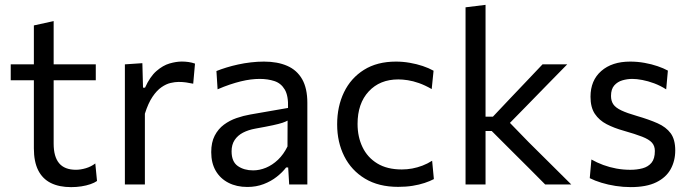

<svg xmlns="http://www.w3.org/2000/svg" viewBox="-20 -762 2854 793"><path d="M273.8 10.9Q224.3 10.9 189.9 -6.2Q155.5 -23.4 137.7 -58.8Q119.9 -94.2 119.9 -149.1Q119.9 -192.6 119.9 -235.4Q119.9 -278.2 119.9 -319.3Q119.9 -360.3 119.9 -398.7Q119.9 -437 119.9 -471.8Q119.9 -522.8 119.9 -566.5Q119.9 -610.2 119.9 -657L201.6 -674.9Q201.6 -637.8 201.6 -606.4Q201.6 -575 201.6 -543Q201.6 -510.9 201.6 -471.8V-168.7Q201.6 -114.8 224.2 -87.8Q246.8 -60.8 293.9 -60.8Q312.7 -60.8 334.5 -67.2Q356.3 -73.7 373.6 -86.9L380.7 -14.5Q370.3 -7.1 353.5 -1.3Q336.7 4.5 316.1 7.7Q295.6 10.9 273.8 10.9ZM24.3 -430.5V-496.2H375.6V-430.5Q325.6 -430.5 274.7 -430.5Q223.8 -430.5 175.8 -430.5H142.1Z M495.8 0Q495.8 -55.3 495.8 -106.4Q495.8 -157.6 495.8 -218.8V-268.8Q495.8 -324 495.8 -381.4Q495.8 -438.9 495.8 -496.2L568 -501.1L570.7 -399.8H579Q599.3 -445.3 626.1 -468.6Q652.9 -491.9 680.5 -499.9Q708.1 -507.8 731.1 -507.8Q745 -507.8 759 -505.8Q772.9 -503.8 785.4 -499.3L778 -416.3Q761.7 -419.6 748.3 -421.6Q734.9 -423.6 717.3 -423.6Q703.1 -423.6 684.7 -419.4Q666.3 -415.2 647.1 -401.9Q627.8 -388.7 610 -362.4Q592.2 -336.2 578.4 -292.4V-215.3Q578.4 -156.8 578.4 -106Q578.4 -55.3 578.4 0Z M1001.6 10.2Q957.1 10.2 923.5 -7.1Q889.9 -24.3 871.1 -56.4Q852.4 -88.6 852.4 -133.6Q852.4 -174.1 866.8 -201.8Q881.3 -229.6 904.9 -247.1Q928.5 -264.6 957 -274.4Q985.5 -284.2 1013.9 -289.1L1169.6 -316.2Q1171.5 -366.4 1156.1 -392.2Q1140.8 -418.1 1113.5 -427.1Q1086.2 -436.1 1052.4 -436.1Q1035.4 -436.1 1015.8 -433.7Q996.3 -431.2 974.7 -426Q953.2 -420.7 929.2 -412.7Q905.1 -404.6 878.7 -393.1L873.9 -468.6Q892.2 -476 914.9 -483Q937.5 -490 963.2 -495.6Q988.9 -501.3 1016.1 -504.4Q1043.2 -507.6 1070.3 -507.6Q1126 -507.6 1166.1 -490.1Q1206.3 -472.7 1227.9 -435Q1249.4 -397.3 1249.4 -337.2Q1249.4 -313.8 1249.4 -278.3Q1249.4 -242.8 1249.4 -211V-146.6Q1249.4 -112.7 1249.4 -77.2Q1249.4 -41.8 1249.4 0H1174.4L1170.2 -70.4H1161.8Q1146.6 -50.3 1123.1 -31.9Q1099.7 -13.4 1068.9 -1.6Q1038.1 10.2 1001.6 10.2ZM1025.5 -58.3Q1052 -58.3 1078.6 -69.3Q1105.1 -80.3 1128.2 -102.2Q1151.3 -124.2 1167.4 -157.1L1167.8 -263.9Q1159.8 -259.4 1146.6 -254.9Q1133.5 -250.5 1107.4 -244.8Q1081.2 -239.1 1034.3 -230.7Q1005.8 -225.5 983.8 -214.2Q961.9 -202.8 949.2 -183.8Q936.5 -164.7 936.5 -137Q936.5 -94 962.4 -76.1Q988.2 -58.3 1025.5 -58.3Z M1624.6 9.8Q1543.8 9.8 1487.5 -24.2Q1431.3 -58.1 1401.9 -116.5Q1372.5 -174.9 1372.5 -248.3Q1372.5 -322.1 1400.7 -380.8Q1429 -439.5 1483.2 -473.5Q1537.5 -507.6 1615.3 -507.6Q1644.4 -507.6 1672.7 -502.6Q1701 -497.7 1726.1 -489.3Q1751.1 -480.9 1770.7 -469.9L1763 -394.1Q1735 -410.2 1710.4 -418.8Q1685.7 -427.5 1664.4 -430.7Q1643.1 -434 1625.1 -434Q1548.8 -434 1502.8 -384.3Q1456.8 -334.7 1456.8 -250.2Q1456.8 -196.8 1477.3 -154.2Q1497.7 -111.6 1538.3 -86.9Q1578.9 -62.1 1639.6 -62.1Q1661.1 -62.1 1682.4 -66Q1703.7 -70 1724.5 -77.8Q1745.3 -85.7 1764.8 -98.1L1772 -22.3Q1755.7 -13.7 1733.7 -6.4Q1711.6 1 1684.2 5.4Q1656.8 9.8 1624.6 9.8Z M2231.8 0Q2198.3 -34 2164.3 -67.9Q2130.2 -101.8 2096.4 -135.5L2010.8 -221H1975.9V-280.2H2015.9L2087.8 -356.3Q2121.1 -391.2 2154.5 -426.4Q2187.9 -461.6 2220.7 -496.2H2322.7Q2279.6 -452.5 2237.1 -408.9Q2194.6 -365.3 2152.4 -322.1L2068.2 -236.2L2065.2 -276L2163.2 -175.1Q2207.5 -131.2 2251.7 -87.3Q2295.9 -43.4 2339.6 0ZM1902.8 0Q1902.8 -55.3 1902.8 -106.4Q1902.8 -157.6 1902.8 -218.8V-493.7Q1902.8 -556.5 1902.8 -615.9Q1902.8 -675.3 1902.8 -731.8L1985.4 -742Q1985.4 -682.3 1985.4 -621.1Q1985.4 -559.9 1985.4 -493.7V-205.9Q1985.4 -150 1985.4 -101.4Q1985.4 -52.8 1985.4 0Z M2585 10.8Q2553.9 10.8 2522.8 6Q2491.7 1.2 2464.2 -7.2Q2436.6 -15.6 2415.8 -26.2L2422.6 -103.3Q2445.3 -90.3 2471.6 -80.6Q2497.8 -71 2526.1 -65.8Q2554.4 -60.7 2583.2 -60.7Q2610.7 -60.7 2633.9 -66.9Q2657 -73.1 2670.9 -89.8Q2684.7 -106.5 2684.7 -138.4Q2684.7 -159.4 2672.6 -172.9Q2660.5 -186.4 2632.3 -197.4Q2604.2 -208.4 2555.9 -222.1Q2516.5 -233.1 2485.5 -249.1Q2454.6 -265.2 2436.7 -292Q2418.9 -318.8 2418.9 -362.4Q2418.9 -429.9 2463.3 -468.7Q2507.7 -507.6 2582.6 -507.6Q2613.4 -507.6 2642.4 -502.3Q2671.4 -497.1 2696.1 -488.6Q2720.7 -480.2 2738.5 -470.4L2731.5 -392.9Q2707.5 -408.2 2681.9 -417.8Q2656.3 -427.3 2632.8 -431.7Q2609.4 -436.1 2591.6 -436.1Q2571.1 -436.1 2550.9 -430.3Q2530.6 -424.5 2517.1 -409.2Q2503.6 -393.9 2503.6 -365.6Q2503.6 -345.2 2513.1 -331.2Q2522.6 -317.2 2546 -306.1Q2569.4 -294.9 2611.1 -282.9Q2660.4 -268.6 2695.8 -252.9Q2731.2 -237.2 2750.1 -211.5Q2768.9 -185.8 2768.9 -140.8Q2768.9 -97.5 2749.9 -63.2Q2730.9 -28.9 2690.5 -9.1Q2650 10.8 2585 10.8Z"/></svg>

Font: Commissioner Thin
Style: Regular
Weight: 100
Designer: Kostas Bartsokas
Foundry: Kostas Bartsokas
Version: Version 1.001;gftools[0.9.23]